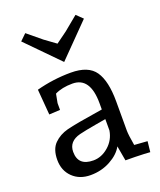

<svg xmlns="http://www.w3.org/2000/svg" viewBox="-143 -855 798 955"><g transform="rotate(-20 256.5 -377.5)"><path d="M80 -344 69 -479Q159 -503 251.5 -503Q344 -503 379.5 -451Q415 -399 415 -291V-137Q415 -114 425 -57L494 -52L488 4L455 2Q409 0 358 0L344 -79Q324 -42 276.5 -16Q229 10 171 10Q113 10 76.5 -25.5Q40 -61 40 -117.5Q40 -174 69 -203Q98 -232 142 -243.5Q186 -255 334 -278V-311Q334 -449 240 -449Q185 -449 147 -430Q138 -385 138 -383V-347ZM128 -128Q128 -54 209 -54Q252 -54 289 -86Q326 -118 334 -167V-227Q329 -226 276.5 -217Q224 -208 191 -200Q128 -184 128 -128ZM405 -733 239 -564 73 -733 106 -765 180 -704 239 -661 298 -704 372 -765Z"/></g></svg>

Font: Andada
Style: Regular
Weight: 400
Designer: Carolina Giovagnoli
Foundry: Carolina Giovagnoli
Version: Version 1.002